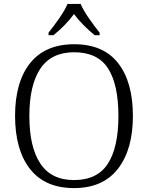

<svg xmlns="http://www.w3.org/2000/svg" viewBox="-20 -951 757 981"><path d="M57 -359Q57 -532 134 -628.5Q211 -725 359 -725Q508 -725 583.5 -628.5Q659 -532 659 -358Q659 -187 582.5 -88.5Q506 10 358 10Q210 10 133.5 -87.5Q57 -185 57 -359ZM585 -358Q585 -519 532 -601.5Q479 -684 359 -684Q242 -684 186 -600Q130 -516 130 -358Q130 -200 186 -115.5Q242 -31 358 -31Q477 -31 531 -114.5Q585 -198 585 -358ZM228 -784Q256 -819 284 -859.5Q312 -900 325 -931H392Q405 -900 433 -859.5Q461 -819 489 -784V-771H464Q400 -823 358 -879Q315 -821 253 -771H228Z"/></svg>

Font: Noto Serif Light
Style: Regular
Weight: 300
Designer: Monotype Design Team
Foundry: Monotype Imaging Inc.
Version: Version 1.001